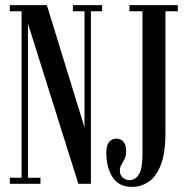

<svg xmlns="http://www.w3.org/2000/svg" viewBox="-20 -720 738 752"><path d="M18.5 0V-24H64.5V-676H18.5V-700H163.5L311 -221V-676H265.5V-700H380V-676H336V0H287L89.5 -627.5V-24H138.5V0ZM498 12Q444.5 12 420.5 -26.5Q396.5 -65 396.5 -122Q396.5 -151.5 407.5 -164.2Q418.5 -177 436 -177Q453 -177 463.5 -165.2Q474 -153.5 474 -127Q474 -109.5 468 -97.8Q462 -86 455.8 -75.2Q449.5 -64.5 449.5 -51.5Q449.5 -34 461 -24.2Q472.5 -14.5 487 -14.5Q510 -14.5 524 -37Q538 -59.5 538 -114.5V-676H487V-700H676.5V-676H628V-200.5Q628 -118 609 -71.8Q590 -25.5 560.5 -6.8Q531 12 498 12Z"/></svg>

Font: Imbue 50pt Medium
Style: Regular
Weight: 500
Designer: Tyler Finck
Foundry: Etcetera Type Company
Version: Version 1.102; ttfautohint (v1.8.3)